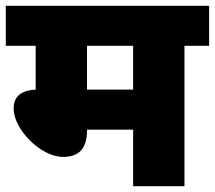

<svg xmlns="http://www.w3.org/2000/svg" viewBox="-20 -642 741 662"><path d="M616 -484H701V-622H0V-484H103V-333C41 -330 27 -299 27 -267C27 -197 120 -101 197 -101C252 -101 280 -129 280 -193V-195H439V0H616ZM439 -484V-333H280V-484Z"/></svg>

Font: Noto Sans Black
Style: Italic
Weight: 900
Italic angle: -12°
Designer: Monotype Design Team
Foundry: Monotype Imaging Inc.
Version: Version 2.013